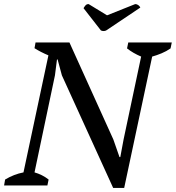

<svg xmlns="http://www.w3.org/2000/svg" viewBox="-40 -908 861 940"><path d="M588 -700H801L795 -671Q775 -657 751 -647Q727 -637 705 -631L568 12H514L263 -539L242 -617H239L229 -539L129 -64Q147 -59 165 -50Q183 -41 198 -29L192 0H-20L-15 -29Q28 -55 75 -64L197 -637Q178 -645 160.5 -654Q143 -663 129 -672L134 -700H300L515 -225L545 -139H549L565 -225L651 -631Q611 -648 582 -671ZM622 -888Q630 -888 637 -883Q644 -878 647 -871L480 -759Q475 -756 467 -756Q460 -756 454 -759L369 -868Q373 -875 378.5 -881.5Q384 -888 394 -888L484 -833Z"/></svg>

Font: PTSerifItalic
Style: Italic
Weight: 400
Italic angle: -12°
Designer: A.Korolkova, O.Umpeleva, V.Yefimov
Foundry: ParaType Ltd
Version: Version 1.000W OFL